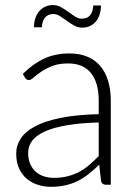

<svg xmlns="http://www.w3.org/2000/svg" viewBox="-20 -712 524 740"><path d="M42.5 0ZM388 0Q373 0 369.5 -14L362.5 -77.5Q342 -57.5 321.8 -41.5Q301.5 -25.5 279.5 -14.5Q257.5 -3.5 232 2.2Q206.5 8 176 8Q150.5 8 126.5 0.5Q102.5 -7 83.8 -22.5Q65 -38 53.8 -62.2Q42.5 -86.5 42.5 -120.5Q42.5 -152 60.5 -179Q78.5 -206 117 -226Q155.5 -246 215.8 -258Q276 -270 360.5 -272V-324Q360.5 -393 330.8 -430.2Q301 -467.5 242.5 -467.5Q206.5 -467.5 181.2 -457.5Q156 -447.5 138.5 -435.5Q121 -423.5 110 -413.5Q99 -403.5 91.5 -403.5Q86 -403.5 82.5 -406Q79 -408.5 76.5 -412.5L68 -427Q107 -466 150 -486Q193 -506 247.5 -506Q287.5 -506 317.5 -493.2Q347.5 -480.5 367.2 -456.8Q387 -433 397 -399.2Q407 -365.5 407 -324V0ZM188 -26.5Q217 -26.5 241.2 -32.8Q265.5 -39 286.2 -50.2Q307 -61.5 325 -77Q343 -92.5 360.5 -110.5V-240Q289.5 -238 238 -229.2Q186.5 -220.5 153.2 -205.5Q120 -190.5 104.2 -169.8Q88.5 -149 88.5 -122.5Q88.5 -97.5 96.8 -79.2Q105 -61 118.8 -49.2Q132.5 -37.5 150.5 -32Q168.5 -26.5 188 -26.5ZM295 -640Q317 -640 327.8 -653.8Q338.5 -667.5 339.5 -691H369Q369 -673 364.2 -657.2Q359.5 -641.5 350.2 -630Q341 -618.5 327.5 -612Q314 -605.5 296.5 -605.5Q280 -605.5 265.5 -613.8Q251 -622 237.5 -631.8Q224 -641.5 211.2 -649.8Q198.5 -658 185.5 -658Q164.5 -658 153.2 -643.8Q142 -629.5 141.5 -607H111Q111 -625 116 -640.8Q121 -656.5 130.5 -668Q140 -679.5 153.5 -686Q167 -692.5 184 -692.5Q201 -692.5 215.5 -684.2Q230 -676 243.2 -666.2Q256.5 -656.5 269.2 -648.2Q282 -640 295 -640Z"/></svg>

Font: Lato Light
Style: Regular
Weight: 300
Designer: Lukasz Dziedzic
Foundry: tyPoland Lukasz Dziedzic
Version: Version 2.007; 2014-02-27